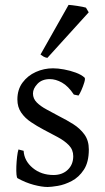

<svg xmlns="http://www.w3.org/2000/svg" viewBox="-20 -747 426 782"><path d="M173.8 14.6Q150.9 14.6 117.7 5.9Q84.5 -2.9 51.8 -21Q48.3 -22.5 47.1 -36.4Q45.9 -50.3 46.6 -70.1Q47.4 -89.8 49.6 -108.6Q51.8 -127.4 55.2 -138.2L76.2 -132.8Q78.6 -91.8 113.3 -63Q147.9 -34.2 198.2 -34.2Q233.4 -34.2 255.9 -55.4Q278.3 -76.7 278.3 -110.8Q278.3 -137.2 260.5 -155.5Q242.7 -173.8 214.8 -188.7Q187 -203.6 157.2 -219.2Q130.4 -233.4 106 -249.8Q81.5 -266.1 66.2 -288.6Q50.8 -311 50.8 -341.8Q50.8 -382.3 71.8 -410.6Q92.8 -439 126 -453.9Q159.2 -468.8 195.8 -468.8Q216.3 -468.8 241.2 -464.1Q266.1 -459.5 288.6 -451.2Q311 -442.9 324.2 -431.2Q328.1 -427.7 323.5 -411.9Q318.8 -396 311.5 -379.6Q304.2 -363.3 299.8 -357.9L280.8 -361.8Q257.8 -396.5 232.4 -410.6Q207 -424.8 183.1 -424.8Q150.9 -424.8 132.6 -405.5Q114.3 -386.2 114.3 -366.2Q114.3 -345.2 129.9 -329.6Q145.5 -314 170.4 -300.8Q195.3 -287.6 222.2 -272.9Q250.5 -258.8 278.1 -241.5Q305.7 -224.1 323.7 -199.5Q341.8 -174.8 341.8 -138.2Q341.8 -86.4 321.5 -55.7Q301.3 -24.9 272.2 -9.8Q243.2 5.4 215.6 10Q188 14.6 173.8 14.6ZM172.9 -511.2Q164.1 -512.7 157.2 -516.6Q150.4 -520.5 145 -524.9L259.3 -727.1Q270.5 -726.6 294.9 -722.9Q319.3 -719.2 330.1 -715.8L341.3 -696.8Z"/></svg>

Font: David Libre
Style: Regular
Weight: 400
Designer: Ismar David, J. Victor Gaultney, Annie Olsen and Meir Sadan
Foundry: Monotype Imaging Inc. & SIL International
Version: Version 1.100; ttfautohint (v1.8.4.7-5d5b)